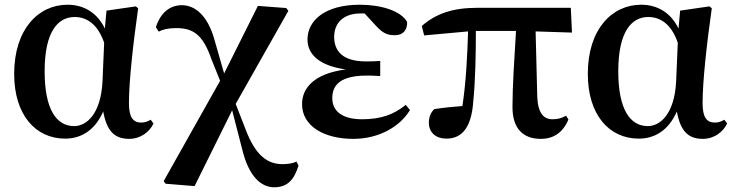

<svg xmlns="http://www.w3.org/2000/svg" viewBox="-20 -572 3114 813"><path d="M256 15C318 15 380 -15 417 -100C432 -18 464 16 527 16C575 16 613 -13 630 -49L618 -65C606 -58 595 -53 578 -53C543 -53 526 -76 526 -135C526 -229 544 -389 565 -537L555 -545L431 -527L424 -451C393 -516 337 -552 266 -552C143 -552 40 -449 40 -259C40 -86 130 15 256 15ZM421 -391 414 -227C407 -90 347 -38 294 -38C219 -38 169 -109 169 -270C169 -441 227 -500 296 -500C347 -500 394 -470 421 -391Z M1141 221C1198 221 1226 188 1244 129L1235 112C1222 120 1197 123 1176 123C1113 123 1062 87 1020 -24L978 -132L1201 -526L1192 -538L1072 -547L929 -261L886 -411C859 -502 809 -550 750 -550C700 -550 660 -519 640 -457L652 -438C669 -447 690 -453 727 -453C796 -453 839 -427 875 -322L912 -230L673 195L681 206L804 216L963 -105L1005 58C1033 176 1086 221 1141 221Z M1476 16C1584 16 1673 -35 1716 -106L1698 -128C1648 -87 1593 -67 1513 -67C1426 -67 1387 -104 1387 -156C1387 -212 1421 -252 1534 -252C1546 -252 1559 -252 1590 -250V-314C1565 -312 1549 -312 1529 -312C1432 -312 1395 -355 1395 -416C1395 -477 1437 -515 1506 -515H1524L1569 -466C1604 -427 1624 -423 1653 -423C1686 -423 1705 -444 1704 -479C1677 -527 1592 -552 1504 -552C1353 -552 1282 -483 1282 -405C1282 -343 1330 -294 1444 -278C1308 -260 1259 -198 1259 -131C1259 -38 1352 16 1476 16Z M2270 16C2324 16 2364 -11 2387 -66L2377 -82C2358 -72 2344 -67 2319 -67C2283 -67 2258 -92 2255 -161L2248 -439L2402 -434L2397 -539H2003C1897 -539 1827 -515 1766 -462L1776 -422L1962 -439C1959 -343 1954 -228 1938 -123C1896 -120 1858 -116 1819 -110C1803 -95 1796 -75 1796 -52C1796 -10 1827 15 1870 15C1940 15 1977 -38 1984 -143C1993 -232 1995 -345 1995 -441H2165C2158 -327 2150 -207 2150 -119C2150 -23 2199 16 2270 16Z M2685 15C2747 15 2809 -15 2846 -100C2861 -18 2893 16 2956 16C3004 16 3042 -13 3059 -49L3047 -65C3035 -58 3024 -53 3007 -53C2972 -53 2955 -76 2955 -135C2955 -229 2973 -389 2994 -537L2984 -545L2860 -527L2853 -451C2822 -516 2766 -552 2695 -552C2572 -552 2469 -449 2469 -259C2469 -86 2559 15 2685 15ZM2850 -391 2843 -227C2836 -90 2776 -38 2723 -38C2648 -38 2598 -109 2598 -270C2598 -441 2656 -500 2725 -500C2776 -500 2823 -470 2850 -391Z"/></svg>

Font: Noto Serif CJK KR
Style: Bold
Weight: 700
Designer: Ryoko NISHIZUKA 西塚涼子 (kana & ideographs); Frank Grießhammer (Latin, Greek & Cyrillic); Wenlong ZHANG 张文龙 (bopomofo); San
Foundry: Adobe
Version: Version 2.001;hotconv 1.1.0;makeotfexe 2.6.0